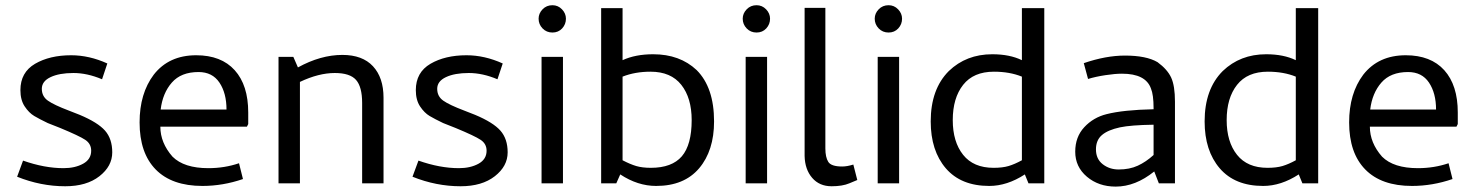

<svg xmlns="http://www.w3.org/2000/svg" viewBox="-20 -696 5600 729"><path d="M326.2 -123.8Q326.2 -150 303.8 -165Q281.2 -180 208.8 -210L161.2 -228.8Q130 -243.8 110 -255.6Q90 -267.5 73.8 -291.9Q57.5 -316.2 57.5 -353.8Q57.5 -421.2 113.1 -453.8Q168.8 -486.2 250 -486.2Q318.8 -486.2 387.5 -455L367.5 -395Q311.2 -418.8 258.8 -418.8Q205 -418.8 171.9 -403.1Q138.8 -387.5 138.8 -358.8Q138.8 -330 161.9 -313.8Q185 -297.5 241.2 -276.2L282.5 -260Q351.2 -231.2 378.8 -200Q406.2 -168.8 406.2 -117.5Q406.2 -65 357.5 -26.9Q308.8 11.2 227.5 11.2Q135 11.2 45 -25L67.5 -86.2Q148.8 -57.5 221.2 -57.5Q265 -57.5 295.6 -74.4Q326.2 -91.2 326.2 -123.8Z M922.5 -268.8V-225L917.5 -215H588.8Q588.8 -153.8 635 -101.2Q678.8 -57.5 771.2 -57.5Q832.5 -57.5 887.5 -76.2L902.5 -16.2Q826.2 10 748.8 10Q632.5 10 571.2 -52.5Q510 -115 510 -231.2Q510 -341.2 563.8 -412.5Q621.2 -486.2 725 -486.2Q820 -486.2 871.2 -429.4Q922.5 -372.5 922.5 -268.8ZM733.8 -422.5Q667.5 -422.5 632.5 -382.5Q597.5 -342.5 590 -280H840Q840 -342.5 813.1 -382.5Q786.2 -422.5 733.8 -422.5Z M1251.2 -418.8Q1190 -418.8 1118.8 -385V0H1037.5V-480H1093.8L1111.2 -440Q1197.5 -487.5 1280 -487.5Q1356.2 -487.5 1396.2 -444.4Q1436.2 -401.2 1436.2 -325V0H1355V-305Q1355 -366.2 1331.9 -392.5Q1308.8 -418.8 1251.2 -418.8Z M1827.5 -123.8Q1827.5 -150 1805 -165Q1782.5 -180 1710 -210L1662.5 -228.8Q1631.2 -243.8 1611.2 -255.6Q1591.2 -267.5 1575 -291.9Q1558.8 -316.2 1558.8 -353.8Q1558.8 -421.2 1614.4 -453.8Q1670 -486.2 1751.2 -486.2Q1820 -486.2 1888.8 -455L1868.8 -395Q1812.5 -418.8 1760 -418.8Q1706.2 -418.8 1673.1 -403.1Q1640 -387.5 1640 -358.8Q1640 -330 1663.1 -313.8Q1686.2 -297.5 1742.5 -276.2L1783.8 -260Q1852.5 -231.2 1880 -200Q1907.5 -168.8 1907.5 -117.5Q1907.5 -65 1858.8 -26.9Q1810 11.2 1728.8 11.2Q1636.2 11.2 1546.2 -25L1568.8 -86.2Q1650 -57.5 1722.5 -57.5Q1766.2 -57.5 1796.9 -74.4Q1827.5 -91.2 1827.5 -123.8Z M2025 -625Q2025 -645 2040 -660.6Q2055 -676.2 2077.5 -676.2Q2098.8 -676.2 2113.8 -660.6Q2128.8 -645 2128.8 -625Q2128.8 -603.8 2114.4 -588.1Q2100 -572.5 2077.5 -572.5Q2055 -572.5 2040 -588.1Q2025 -603.8 2025 -625ZM2117.5 0H2036.2V-480H2117.5Z M2262.5 0V-665H2343.8V-467.5Q2392.5 -490 2460 -490Q2561.2 -490 2625 -430Q2691.2 -363.8 2691.2 -235Q2691.2 -123.8 2634.4 -56.9Q2577.5 10 2471.2 10Q2401.2 10 2335 -33.8L2320 0ZM2606.2 -240Q2606.2 -323.8 2566.9 -373.8Q2527.5 -423.8 2450 -423.8Q2391.2 -423.8 2343.8 -405V-87.5Q2372.5 -72.5 2395.6 -65.6Q2418.8 -58.8 2451.2 -58.8Q2531.2 -58.8 2568.8 -102.5Q2606.2 -146.2 2606.2 -240Z M2800 -625Q2800 -645 2815 -660.6Q2830 -676.2 2852.5 -676.2Q2873.8 -676.2 2888.8 -660.6Q2903.8 -645 2903.8 -625Q2903.8 -603.8 2889.4 -588.1Q2875 -572.5 2852.5 -572.5Q2830 -572.5 2815 -588.1Q2800 -603.8 2800 -625ZM2892.5 0H2811.2V-480H2892.5Z M3220 -71.2 3235 -12.5Q3231.2 -11.2 3205 0Q3178.8 11.2 3137.5 11.2Q3091.2 11.2 3063.8 -20.6Q3036.2 -52.5 3035 -103.8V-666.2H3113.8V-132.5Q3113.8 -98.8 3125 -81.2Q3136.2 -63.8 3177.5 -63.8Q3196.2 -63.8 3220 -71.2Z M3301.2 -625Q3301.2 -645 3316.2 -660.6Q3331.2 -676.2 3353.8 -676.2Q3375 -676.2 3390 -660.6Q3405 -645 3405 -625Q3405 -603.8 3390.6 -588.1Q3376.2 -572.5 3353.8 -572.5Q3331.2 -572.5 3316.2 -588.1Q3301.2 -603.8 3301.2 -625ZM3393.8 0H3312.5V-480H3393.8Z M3513.8 -235Q3513.8 -357.5 3582.5 -426.2Q3648.8 -490 3747.5 -490Q3813.8 -490 3860 -467.5V-665H3945V0H3885L3871.2 -33.8Q3803.8 10 3736.2 10Q3628.8 10 3571.2 -56.9Q3513.8 -123.8 3513.8 -235ZM3860 -87.5V-405Q3813.8 -423.8 3753.8 -423.8Q3676.2 -423.8 3636.9 -373.8Q3597.5 -323.8 3597.5 -240Q3597.5 -157.5 3636.9 -108.1Q3676.2 -58.8 3752.5 -58.8Q3786.2 -58.8 3809.4 -65.6Q3832.5 -72.5 3860 -87.5Z M4111.2 -396.2 4095 -456.2Q4178.8 -485 4251.2 -485Q4332.5 -485 4375 -460Q4412.5 -432.5 4426.9 -401.2Q4441.2 -370 4441.2 -310V0H4380L4362.5 -45Q4291.2 12.5 4216.2 12.5Q4151.2 12.5 4106.9 -25Q4062.5 -62.5 4062.5 -120Q4062.5 -176.2 4096.9 -213.1Q4131.2 -250 4181.2 -262.5Q4245 -278.8 4360 -281.2V-285Q4360 -336.2 4350 -360Q4330 -416.2 4240 -416.2Q4213.8 -416.2 4176.9 -410.6Q4140 -405 4111.2 -396.2ZM4360 -107.5V-222.5Q4273.8 -221.2 4232.5 -212.5Q4186.2 -202.5 4163.8 -183.1Q4141.2 -163.8 4141.2 -128.8Q4141.2 -92.5 4166.9 -72.5Q4192.5 -52.5 4227.5 -52.5Q4268.8 -52.5 4300 -66.9Q4331.2 -81.2 4360 -107.5Z M4553.8 -235Q4553.8 -357.5 4622.5 -426.2Q4688.8 -490 4787.5 -490Q4853.8 -490 4900 -467.5V-665H4985V0H4925L4911.2 -33.8Q4843.8 10 4776.2 10Q4668.8 10 4611.2 -56.9Q4553.8 -123.8 4553.8 -235ZM4900 -87.5V-405Q4853.8 -423.8 4793.8 -423.8Q4716.2 -423.8 4676.9 -373.8Q4637.5 -323.8 4637.5 -240Q4637.5 -157.5 4676.9 -108.1Q4716.2 -58.8 4792.5 -58.8Q4826.2 -58.8 4849.4 -65.6Q4872.5 -72.5 4900 -87.5Z M5515 -268.8V-225L5510 -215H5181.2Q5181.2 -153.8 5227.5 -101.2Q5271.2 -57.5 5363.8 -57.5Q5425 -57.5 5480 -76.2L5495 -16.2Q5418.8 10 5341.2 10Q5225 10 5163.8 -52.5Q5102.5 -115 5102.5 -231.2Q5102.5 -341.2 5156.2 -412.5Q5213.8 -486.2 5317.5 -486.2Q5412.5 -486.2 5463.8 -429.4Q5515 -372.5 5515 -268.8ZM5326.2 -422.5Q5260 -422.5 5225 -382.5Q5190 -342.5 5182.5 -280H5432.5Q5432.5 -342.5 5405.6 -382.5Q5378.8 -422.5 5326.2 -422.5Z"/></svg>

Font: Cambay
Style: Regular
Weight: 400
Designer: Pooja Saxena
Foundry: Pooja Saxena
Version: Version 1.181;PS 001.181;hotconv 1.0.70;makeotf.lib2.5.58329